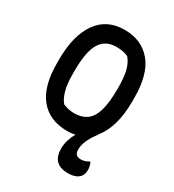

<svg xmlns="http://www.w3.org/2000/svg" viewBox="-226 -845 1103 1220"><g transform="rotate(30 325.0 -235.0)"><path d="M325 -720Q450 -720 521.5 -634.5Q593 -549 593 -378V-350Q593 -255 573 -184.5Q553 -114 516 -67Q512 -61 507 -53Q480 -17 464 18Q448 53 448 85Q448 111 459.5 122Q471 133 492 133Q522 133 549 116H555Q567 141 567 170Q567 210 540 230Q513 250 466 250Q351 250 351 134Q351 103 360.5 72Q370 41 386 14Q359 20 328 20Q198 20 127.5 -65.5Q57 -151 57 -320V-348Q57 -524 126 -622Q195 -720 325 -720ZM178 -313Q178 -236 192 -189Q206 -142 228 -117Q248 -109 267 -104.5Q286 -100 311 -100Q363 -100 399 -124.5Q435 -149 453.5 -208Q472 -267 472 -370V-385Q472 -456 460.5 -503Q449 -550 421 -583Q398 -593 378 -596.5Q358 -600 332 -600Q254 -600 216 -538.5Q178 -477 178 -334Z"/></g></svg>

Font: Recursive Sn Csl St SmB
Style: Regular
Weight: 600
Version: Version 1.079;hotconv 1.0.112;makeotfexe 2.5.65598; ttfautoh